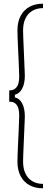

<svg xmlns="http://www.w3.org/2000/svg" viewBox="-20 -820 283 1040"><path d="M213 200Q170.5 200 139.5 183Q108.5 166 91.5 133.5Q74.5 101 74.5 55.5Q74.5 42 75.5 14.8Q76.5 -12.5 78 -45.5Q79.5 -78.5 81 -110Q82.5 -141.5 83.2 -164.5Q84 -187.5 84 -194Q84 -234.5 70.5 -251.8Q57 -269 36 -269H30V-330.5H36Q57 -331.5 70.5 -348.5Q84 -365.5 84 -406Q84 -412 83.2 -435Q82.5 -458 81 -489.5Q79.5 -521 78 -554Q76.5 -587 75.5 -614.5Q74.5 -642 74.5 -655.5Q74.5 -701 91.5 -733.5Q108.5 -766 139.5 -783Q170.5 -800 213 -800V-776Q179.5 -776 155.2 -761.5Q131 -747 118 -720.2Q105 -693.5 105 -655.5Q105 -642.5 106 -615.8Q107 -589 108.5 -556.8Q110 -524.5 111.2 -493.2Q112.5 -462 113.5 -439.2Q114.5 -416.5 114.5 -409.5Q114.5 -367.5 100.2 -340.2Q86 -313 60.5 -307V-292.5Q86 -287 100.2 -259.8Q114.5 -232.5 114.5 -190Q114.5 -183 113.5 -160.2Q112.5 -137.5 111.2 -106.5Q110 -75.5 108.5 -43.2Q107 -11 106 15.8Q105 42.5 105 55.5Q105 93.5 118 120.2Q131 147 155.2 161.5Q179.5 176 213 176Z"/></svg>

Font: Big Shoulders Display Thin ExtraLight
Style: Regular
Weight: 250
Version: Version 2.002